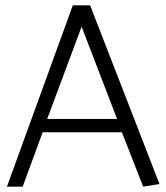

<svg xmlns="http://www.w3.org/2000/svg" viewBox="-20 -700 624 720"><path d="M286 -600 157 -254H419ZM318 -680 578 -10 517 0 437 -204H140L65 0H6L253 -680Z"/></svg>

Font: Palanquin Light
Style: Regular
Weight: 300
Designer: Pria Ravichandran
Version: Version 1.0.4